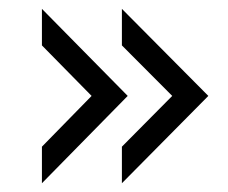

<svg xmlns="http://www.w3.org/2000/svg" viewBox="-20 -482 518 436"><path d="M188 -264.2 75.2 -378.9V-461.9L270 -264.2L75.2 -65.9V-148.9ZM371.1 -264.2 256.8 -378.9V-461.9L453.1 -264.2L256.8 -65.9V-148.9Z"/></svg>

Font: D-DIN-PRO
Style: Regular
Weight: 400
Designer: Charles Nix
Foundry: Datto Inc.
Version: Version 1.000;hotconv 1.0.109;makeotfexe 2.5.65596